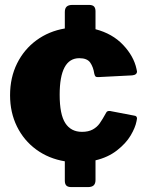

<svg xmlns="http://www.w3.org/2000/svg" viewBox="-20 -762 598 782"><path d="M538 -279Q538 -278 536 -268Q531 -242 512 -210Q493 -178 456.5 -149.5Q420 -121 369 -109V-29Q369 -14 361.5 -7Q354 0 338 0H271Q256 0 250 -6.5Q244 -13 244 -26V-105Q178 -116 127.5 -153Q77 -190 49 -247Q21 -304 21 -374Q21 -446 49.5 -503.5Q78 -561 128.5 -598Q179 -635 244 -646V-713Q244 -728 251.5 -735Q259 -742 275 -742H342Q357 -742 363 -735.5Q369 -729 369 -716V-643Q438 -625 481.5 -579Q525 -533 536 -481Q538 -473 538 -471Q538 -457 518 -455L381 -448H378Q371 -448 368.5 -451Q366 -454 364 -462Q360 -489 347.5 -507Q335 -525 303 -525Q223 -525 223 -376Q223 -296 246 -260.5Q269 -225 314 -225Q340 -225 357.5 -234.5Q375 -244 386 -259.5Q397 -275 413 -304Q416 -310 425 -310Q430 -310 433 -309L527 -291Q538 -290 538 -279Z"/></svg>

Font: Libre Franklin Black
Style: Regular
Weight: 900
Designer: Pablo Impallari, Rodrigo Fuenzalida
Foundry: Impallari Type
Version: Version 1.002; ttfautohint (v1.5)